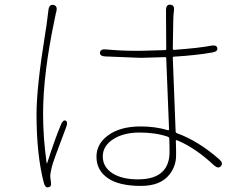

<svg xmlns="http://www.w3.org/2000/svg" viewBox="-20 -777 1040 820"><path d="M186 23Q173 26 167 3Q136 -116 136 -290Q136 -405 174 -640Q176 -652 178 -664L187 -735Q190 -759 208 -756Q226 -753 221 -729L219 -722Q216 -710 214 -698Q164 -462 164 -291Q164 -190 179 -82Q180 -77 182 -82Q214 -182 240 -244Q249 -266 260 -262Q271 -257 263 -235L254 -211Q206 -85 201 -63Q199 -51 196 -39Q194 -29 195 -19Q196 -7 198 5Q200 21 186 23ZM582 17Q488 17 440 -16.5Q392 -50 392 -108Q392 -161 439 -197Q491 -237 581 -237Q643 -237 697 -221Q702 -220 702 -225L690 -528Q690 -533 685 -533L581 -530Q568 -530 555 -531L430 -536Q406 -537 407 -552Q408 -568 432 -566Q497 -560 559 -560Q571 -560 583 -560L685 -563Q690 -563 690 -568L689 -733Q689 -758 707 -757Q726 -756 723 -732L721 -714Q720 -702 720 -690L718 -569Q718 -564 723 -564Q832 -572 882 -582Q905 -586 908 -572Q911 -557 887 -553Q821 -541 723 -535Q718 -535 718 -530L730 -217Q730 -210 736 -208Q827 -175 917 -96Q935 -80 923 -67Q912 -55 894 -71Q814 -146 736 -178Q731 -180 731 -175L732 -137Q732 -125 732 -113Q732 -68 704 -32Q666 17 582 17ZM569 -11Q644 -11 677 -47Q704 -77 704 -126Q704 -138 704 -150L703 -184Q703 -191 697 -193Q645 -211 576.5 -211Q508 -211 463.5 -182.5Q419 -154 419 -109Q419 -64 459.5 -37.5Q500 -11 569 -11Z"/></svg>

Font: Resource Han Rounded JP ExtraLight
Style: Regular
Weight: 250
Designer: Cyano Hao (round all glyphs); Ryoko NISHIZUKA 西塚涼子 (kana, bopomofo & ideographs); Paul D. Hunt (Latin, Greek & Cyrillic)
Foundry: Cyano Hao
Version: 0.990